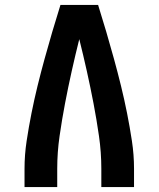

<svg xmlns="http://www.w3.org/2000/svg" viewBox="-20 -755 640 775"><path d="M79 0V-74Q79 -130 87.5 -186Q96 -242 107 -297.5Q118 -353 131.5 -408Q145 -463 160 -517.5Q175 -572 191 -626.5Q207 -681 224 -735H376Q393 -681 409 -626.5Q425 -572 440 -517.5Q455 -463 468.5 -408Q482 -353 493 -297.5Q504 -242 512.5 -186Q521 -130 521 -74V0H389V-74Q389 -140 379.5 -206Q370 -272 357.5 -337.5Q345 -403 330.5 -468Q316 -533 300 -597Q284 -533 269.5 -468Q255 -403 242.5 -337.5Q230 -272 220.5 -206Q211 -140 211 -74V0Z"/></svg>

Font: Iosevka Curly XBdEx
Style: Regular
Weight: 800
Width: 7
Monospace: yes
Designer: Belleve Invis
Foundry: Belleve Invis
Version: Version 11.1.0; ttfautohint (v1.8.3)